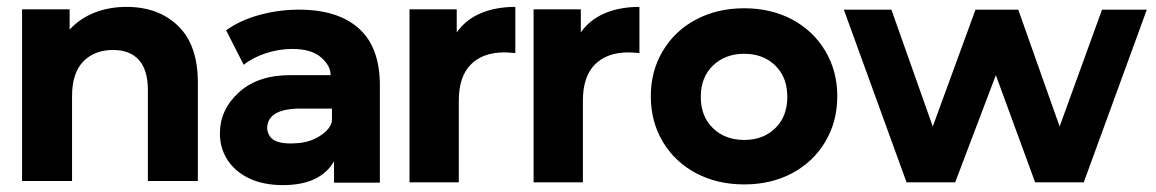

<svg xmlns="http://www.w3.org/2000/svg" viewBox="-20 -529 3355 557"><path d="M554 -289V-4H409V-267Q409 -326 383 -355Q357 -384 308 -384Q254 -384 221.5 -350.5Q189 -317 189 -250V-4H44V-502H182V-443Q211 -475 253.5 -492Q296 -509 347 -509Q440 -509 497 -453.5Q554 -398 554 -289Z M943 -182V-214H846Q755 -212 755 -156Q758 -129 781 -119.5Q804 -110 847 -114Q886 -118 914.5 -139Q943 -160 943 -182ZM1082 -281V1H949V-61Q909 8 801 8Q744 8 703 -11.5Q662 -31 640 -65Q618 -99 618 -142Q618 -211 673 -261Q728 -311 822 -311H939Q940 -337 912 -362Q884 -387 828 -387Q789 -387 751 -374.5Q713 -362 687 -341L636 -441Q676 -470 732 -485.5Q788 -501 847 -501Q960 -501 1021 -446.5Q1082 -392 1082 -281Z M1475 -509V-375Q1451 -377 1443 -377Q1381 -377 1346 -342Q1311 -307 1311 -237V0H1168V-502H1305V-435Q1331 -472 1374.5 -490.5Q1418 -509 1475 -509Z M1835 -509V-375Q1811 -377 1803 -377Q1741 -377 1706 -342Q1671 -307 1671 -237V0H1528V-502H1665V-435Q1691 -472 1734.5 -490.5Q1778 -509 1835 -509Z M1868 -250Q1868 -323 1903 -381.5Q1938 -440 1999.5 -472.5Q2061 -505 2139 -505Q2217 -505 2278 -472.5Q2339 -440 2374 -381.5Q2409 -323 2409 -250Q2409 -176 2374 -117.5Q2339 -59 2278 -26.5Q2217 6 2139 6Q2061 6 1999.5 -26.5Q1938 -59 1903 -117.5Q1868 -176 1868 -250ZM2264 -248Q2264 -305 2229 -339Q2194 -373 2139 -373Q2084 -373 2048.5 -339Q2013 -305 2013 -248Q2013 -191 2048.5 -157Q2084 -123 2139 -123Q2194 -123 2229 -157Q2264 -191 2264 -248Z M3307 -501 3124 0H2983L2869 -311L2751 0H2610L2428 -501H2566L2686 -162L2810 -501H2934L3054 -162L3177 -501Z"/></svg>

Font: Montserrat GRBold
Style: Regular
Weight: 700
Designer: Julieta Ulanovsky
Foundry: Julieta Ulanovsky
Version: Version 1.00 May 29, 2023, initial release